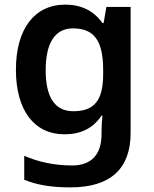

<svg xmlns="http://www.w3.org/2000/svg" viewBox="-20 -572 666 832"><path d="M263 -552C129 -552 49 -446 49 -270C49 -94 128 10 260 10C328 10 383 -15 420 -71H424C422 -55 420 -24 420 -4V10C420 98 375 145 293 145C217 145 146 130 85 103V207C144 231 208 240 285 240C459 240 546 159 546 4V-542H441L429 -472H424C386 -526 331 -552 263 -552ZM296 -449C387 -449 427 -397 427 -269V-250C427 -134 386 -90 298 -90C217 -90 178 -151 178 -268C178 -387 219 -449 296 -449Z"/></svg>

Font: Noto Sans Arabic SemBd
Style: Regular
Weight: 600
Designer: Monotype Design Team, Nadine Chahine, Nizar Qandah and Khaled Hosny
Foundry: Monotype Imaging Inc.
Version: Version 2.012